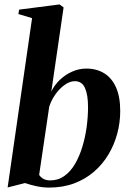

<svg xmlns="http://www.w3.org/2000/svg" viewBox="-20 -837 584 868"><path d="M212 -423Q225.5 -452 250 -475.5Q274.5 -499 305.8 -513Q337 -527 370 -527Q416.5 -527 451 -505.8Q485.5 -484.5 504.5 -442Q523.5 -399.5 523.5 -335Q523.5 -283 510 -232.8Q496.5 -182.5 470.2 -138.5Q444 -94.5 405 -60.8Q366 -27 315.2 -8Q264.5 11 202 11Q173.5 11 144.8 4.8Q116 -1.5 93 -9.5L14.5 10.5L125 -755L63 -773.5L66.5 -793.5L249 -817L267.5 -803.5ZM157 -46.5Q162.5 -37 175 -29.2Q187.5 -21.5 207.5 -21.5Q243.5 -21.5 271.5 -41.8Q299.5 -62 319.5 -96.5Q339.5 -131 352.5 -174Q365.5 -217 371.8 -263.2Q378 -309.5 378 -353.5Q378 -408.5 364.2 -439.2Q350.5 -470 318.5 -470Q295 -470 271.2 -452.5Q247.5 -435 229.2 -408.5Q211 -382 202.5 -354.5Z"/></svg>

Font: Merriweather 120pt
Style: Bold Italic
Weight: 700
Italic angle: -7.8°
Version: Version 2.101